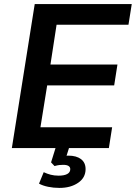

<svg xmlns="http://www.w3.org/2000/svg" viewBox="-20 -725 665 940"><path d="M38 0 150 -705H625L609 -604H257L227 -409H555L539 -307H211L178 -102H529L513 0ZM271 195Q242 195 215.5 189.5Q189 184 171 174L194 118Q211 126 228.5 130.5Q246 135 267 135Q294 135 309 127Q324 119 324 103Q324 93 315.5 87.5Q307 82 289 82Q280 82 270.5 83Q261 84 247 88L230 70L258 -20H324L300 56L269 45Q281 41 293 39Q305 37 315 37Q354 37 376.5 54Q399 71 399 103Q399 145 362.5 170Q326 195 271 195Z"/></svg>

Font: Mulish ExtraLight
Style: Italic
Weight: 200
Italic angle: -9°
Designer: Vernon Adams
Foundry: Vernon Adams
Version: Version 3.603